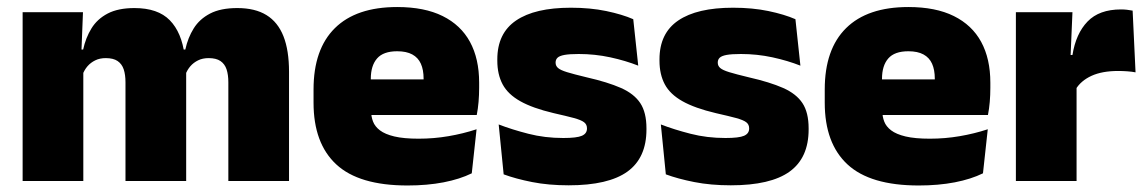

<svg xmlns="http://www.w3.org/2000/svg" viewBox="-20 -528 3342 560"><path d="M646 0V-288Q646 -310 640.8 -325.8Q635.5 -341.5 623 -350Q610.5 -358.5 588.5 -358.5Q571 -358.5 557.8 -352Q544.5 -345.5 535.2 -334.8Q526 -324 521 -310.5L505.5 -383.5H520.5Q528 -418 545 -445.2Q562 -472.5 592.8 -488.5Q623.5 -504.5 672 -504.5Q724 -504.5 757.2 -484Q790.5 -463.5 806.8 -422.2Q823 -381 823 -318.5V0ZM46 0V-492.5H222L216.5 -352.5L223 -348V0ZM346 0V-288Q346 -310 340.8 -325.8Q335.5 -341.5 323 -350Q310.5 -358.5 288.5 -358.5Q271 -358.5 257.8 -352Q244.5 -345.5 235.2 -334.8Q226 -324 221 -310.5L194 -383.5H222.5Q230 -418 246.8 -445.2Q263.5 -472.5 294 -488.5Q324.5 -504.5 372 -504.5Q440.5 -504.5 475.2 -469Q510 -433.5 518.5 -366.5Q519.5 -356.5 521.2 -341Q523 -325.5 523 -314V0Z M1168.5 13Q1027 13 960.8 -48.5Q894.5 -110 894.5 -228.5V-267Q894.5 -384.5 956.8 -446Q1019 -507.5 1138.5 -507.5Q1218 -507.5 1271 -481.2Q1324 -455 1350.8 -405.8Q1377.5 -356.5 1377.5 -287V-271.5Q1377.5 -251.5 1375.8 -230.8Q1374 -210 1370.5 -192.5H1212Q1214 -223 1214.8 -250Q1215.5 -277 1215.5 -298.5Q1215.5 -324.5 1207.5 -342.2Q1199.5 -360 1182.5 -369.2Q1165.5 -378.5 1138.5 -378.5Q1098 -378.5 1079.8 -357.5Q1061.5 -336.5 1061.5 -298V-253.5L1062.5 -234.5V-203.5Q1062.5 -188 1068 -173.5Q1073.5 -159 1088.2 -147.8Q1103 -136.5 1130.2 -130Q1157.5 -123.5 1201 -123.5Q1245.5 -123.5 1288 -130.8Q1330.5 -138 1370 -151L1356 -22.5Q1321.5 -5.5 1273.8 3.8Q1226 13 1168.5 13ZM988 -192.5V-296.5H1335V-192.5Z M1638.5 12.5Q1580 12.5 1532 3Q1484 -6.5 1449 -19.5L1434.5 -165Q1473.5 -150 1521.2 -137.8Q1569 -125.5 1623 -125.5Q1662.5 -125.5 1677.2 -132Q1692 -138.5 1692 -153V-154Q1692 -165 1683.5 -171.5Q1675 -178 1653.8 -183.8Q1632.5 -189.5 1595 -198Q1533.5 -212.5 1497.5 -232.8Q1461.5 -253 1446 -282Q1430.5 -311 1430.5 -351V-355Q1430.5 -431 1485.2 -468.2Q1540 -505.5 1645 -505.5Q1701.5 -505.5 1748.2 -495.8Q1795 -486 1827 -472L1841.5 -336.5Q1805 -351 1760 -360.8Q1715 -370.5 1668 -370.5Q1641 -370.5 1626.2 -367.8Q1611.5 -365 1606 -359.5Q1600.5 -354 1600.5 -346V-345Q1600.5 -336 1607.5 -329.8Q1614.5 -323.5 1634 -317.5Q1653.5 -311.5 1691 -302.5Q1752.5 -288.5 1791 -271.5Q1829.5 -254.5 1847.5 -227.2Q1865.5 -200 1865.5 -153.5V-150.5Q1865.5 -67.5 1810 -27.5Q1754.5 12.5 1638.5 12.5Z M2111.5 12.5Q2053 12.5 2005 3Q1957 -6.5 1922 -19.5L1907.5 -165Q1946.5 -150 1994.2 -137.8Q2042 -125.5 2096 -125.5Q2135.5 -125.5 2150.2 -132Q2165 -138.5 2165 -153V-154Q2165 -165 2156.5 -171.5Q2148 -178 2126.8 -183.8Q2105.5 -189.5 2068 -198Q2006.5 -212.5 1970.5 -232.8Q1934.5 -253 1919 -282Q1903.5 -311 1903.5 -351V-355Q1903.5 -431 1958.2 -468.2Q2013 -505.5 2118 -505.5Q2174.5 -505.5 2221.2 -495.8Q2268 -486 2300 -472L2314.5 -336.5Q2278 -351 2233 -360.8Q2188 -370.5 2141 -370.5Q2114 -370.5 2099.2 -367.8Q2084.5 -365 2079 -359.5Q2073.5 -354 2073.5 -346V-345Q2073.5 -336 2080.5 -329.8Q2087.5 -323.5 2107 -317.5Q2126.5 -311.5 2164 -302.5Q2225.5 -288.5 2264 -271.5Q2302.5 -254.5 2320.5 -227.2Q2338.5 -200 2338.5 -153.5V-150.5Q2338.5 -67.5 2283 -27.5Q2227.5 12.5 2111.5 12.5Z M2659.5 13Q2518 13 2451.8 -48.5Q2385.5 -110 2385.5 -228.5V-267Q2385.5 -384.5 2447.8 -446Q2510 -507.5 2629.5 -507.5Q2709 -507.5 2762 -481.2Q2815 -455 2841.8 -405.8Q2868.5 -356.5 2868.5 -287V-271.5Q2868.5 -251.5 2866.8 -230.8Q2865 -210 2861.5 -192.5H2703Q2705 -223 2705.8 -250Q2706.5 -277 2706.5 -298.5Q2706.5 -324.5 2698.5 -342.2Q2690.5 -360 2673.5 -369.2Q2656.5 -378.5 2629.5 -378.5Q2589 -378.5 2570.8 -357.5Q2552.5 -336.5 2552.5 -298V-253.5L2553.5 -234.5V-203.5Q2553.5 -188 2559 -173.5Q2564.5 -159 2579.2 -147.8Q2594 -136.5 2621.2 -130Q2648.5 -123.5 2692 -123.5Q2736.5 -123.5 2779 -130.8Q2821.5 -138 2861 -151L2847 -22.5Q2812.5 -5.5 2764.8 3.8Q2717 13 2659.5 13ZM2479 -192.5V-296.5H2826V-192.5Z M3117.5 -267.5 3066.5 -367.5H3108Q3118 -430 3152 -465.2Q3186 -500.5 3249.5 -500.5Q3259 -500.5 3267.2 -499.5Q3275.5 -498.5 3283.5 -497L3292 -317Q3282 -319 3268.2 -320Q3254.5 -321 3241.5 -321Q3194.5 -321 3163.5 -306.8Q3132.5 -292.5 3117.5 -267.5ZM2943 0V-492.5H3108L3101 -329.5H3120V0Z"/></svg>

Font: Anek Latin ExtraBold
Style: Regular
Weight: 800
Designer: Yesha Goshar
Foundry: Ek Type
Version: Version 1.003